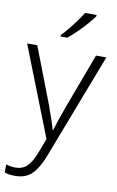

<svg xmlns="http://www.w3.org/2000/svg" viewBox="-107 -822 684 1120"><g transform="rotate(10 235.0 -262.5)"><path d="M1 -532H61L188 -202Q204 -157 216 -122.5Q228 -88 235 -61H238Q253 -111 285 -200L409 -532H470L230 94Q203 165 166 203Q129 241 66 241Q47 241 31.5 239Q16 237 3 232V184Q15 188 29 190.5Q43 193 59 193Q101 193 127.5 167Q154 141 175 87L209 -2ZM371 -758Q356 -737 331.5 -709Q307 -681 279 -653.5Q251 -626 226 -606H186V-615Q205 -634 227 -661Q249 -688 269.5 -716Q290 -744 303 -766H371Z"/></g></svg>

Font: Noto Sans Gurmukhi UI Light
Style: Regular
Weight: 300
Designer: Jelle Bosma - Monotype Design Team
Foundry: Monotype Imaging Inc.
Version: Version 2.004; ttfautohint (v1.8.4.7-5d5b)